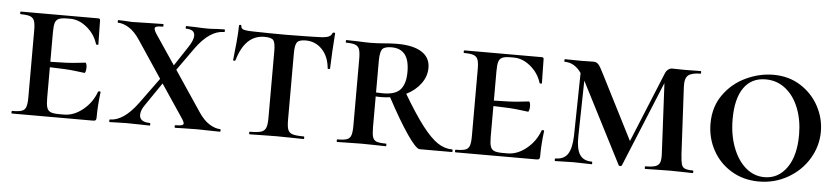

<svg xmlns="http://www.w3.org/2000/svg" viewBox="-37 -681 3829 878"><g transform="rotate(5 1878.0 -242.5)"><path d="M427 -133Q419 -71 419 -15Q419 -7 416 -3.5Q413 0 404 0H32Q29 0 29 -6Q29 -12 32 -12Q62 -12 76 -17Q90 -22 95 -36.5Q100 -51 100 -81V-387Q100 -417 95 -431Q90 -445 76 -450.5Q62 -456 32 -456Q29 -456 29 -462Q29 -468 32 -468H387Q396 -468 396 -460L397 -398Q398 -379 398 -350Q398 -347 393 -347Q388 -347 387 -350Q373 -395 336.5 -425Q300 -455 260 -455H246Q220 -455 207.5 -449.5Q195 -444 190.5 -430Q186 -416 186 -386V-251Q268 -252 304 -256.5Q340 -261 346 -261Q349 -261 351 -254.5Q353 -248 353 -239Q353 -230 351 -222Q349 -214 346 -214Q341 -214 305 -219Q269 -224 186 -226V-85Q186 -56 190.5 -41.5Q195 -27 207.5 -21.5Q220 -16 246 -16H269Q314 -16 355.5 -49.5Q397 -83 415 -133Q416 -136 421.5 -136Q427 -136 427 -133Z M986 0 882 -2 819 -1Q805 0 781 0Q778 0 778 -6Q778 -12 781 -12Q801 -12 809.5 -14.5Q818 -17 818 -23Q818 -31 804 -51L706 -197L635 -93Q616 -67 616 -45Q616 -29 628 -20.5Q640 -12 664 -12Q666 -12 666 -6Q666 0 664 0Q635 0 619 -1L554 -2L515 -1Q504 0 480 0Q478 0 478 -6Q478 -12 480 -12Q543 -12 607 -99L693 -217L581 -385Q556 -423 529 -439.5Q502 -456 479 -456Q477 -456 477 -462Q477 -468 479 -468L510 -467Q532 -465 541 -465Q570 -465 628 -467L685 -468Q687 -468 687 -462Q687 -456 685 -456Q665 -456 656.5 -453.5Q648 -451 648 -444Q648 -435 661 -416L750 -284L810 -375Q831 -407 831 -427Q831 -456 791 -456Q789 -456 789 -462Q789 -468 791 -468L832 -467Q866 -465 892 -465Q908 -465 932 -467L966 -468Q969 -468 969 -462Q969 -456 966 -456Q900 -456 837 -369L763 -265L885 -83Q910 -45 937 -28.5Q964 -12 986 -12Q989 -12 989 -6Q989 0 986 0Z M1029 -332Q1028 -329 1023 -329Q1018 -329 1018 -332Q1022 -364 1026.5 -414Q1031 -464 1031 -490Q1031 -495 1036.5 -495Q1042 -495 1042 -490Q1042 -477 1057 -473.5Q1072 -470 1095 -470Q1181 -468 1246 -468L1333 -469Q1350 -470 1379 -470Q1417 -470 1436 -474.5Q1455 -479 1460 -494Q1461 -497 1466.5 -497Q1472 -497 1472 -494Q1469 -457 1466.5 -410.5Q1464 -364 1463 -332Q1463 -329 1457.5 -329Q1452 -329 1452 -332Q1447 -386 1416.5 -418Q1386 -450 1341 -450Q1311 -450 1301.5 -437.5Q1292 -425 1292 -387V-81Q1292 -50 1297.5 -36Q1303 -22 1319 -17Q1335 -12 1370 -12Q1373 -12 1373 -6Q1373 0 1370 0Q1338 0 1319 -1L1246 -2L1175 -1Q1156 0 1123 0Q1120 0 1120 -6Q1120 -12 1123 -12Q1158 -12 1174 -17Q1190 -22 1196 -36.5Q1202 -51 1202 -81V-389Q1202 -427 1193 -438.5Q1184 -450 1152 -450Q1063 -450 1029 -332Z M2051 0H1903Q1887 0 1845.5 -60Q1804 -120 1748 -225Q1728 -222 1707 -222Q1690 -222 1682 -223V-81Q1682 -51 1686.5 -36.5Q1691 -22 1704.5 -17Q1718 -12 1748 -12Q1750 -12 1750 -6Q1750 0 1748 0Q1719 0 1702 -1L1636 -2L1574 -1Q1556 0 1525 0Q1522 0 1522 -6Q1522 -12 1525 -12Q1555 -12 1568.5 -17Q1582 -22 1587 -36.5Q1592 -51 1592 -81V-387Q1592 -417 1587 -431Q1582 -445 1568.5 -450.5Q1555 -456 1526 -456Q1524 -456 1524 -462Q1524 -468 1526 -468L1575 -467Q1613 -465 1636 -465Q1655 -465 1671 -466Q1687 -467 1699 -468Q1732 -471 1759 -471Q1833 -471 1872 -446Q1911 -421 1911 -374Q1911 -335 1886.5 -301.5Q1862 -268 1820 -247Q1874 -156 1913 -105.5Q1952 -55 1984 -33.5Q2016 -12 2051 -12Q2054 -12 2054 -6Q2054 0 2051 0ZM1714 -240Q1772 -240 1794.5 -267Q1817 -294 1817 -347Q1817 -401 1796.5 -427Q1776 -453 1735 -453Q1702 -453 1692 -439.5Q1682 -426 1682 -385V-241Z M2463 -133Q2455 -71 2455 -15Q2455 -7 2452 -3.5Q2449 0 2440 0H2068Q2065 0 2065 -6Q2065 -12 2068 -12Q2098 -12 2112 -17Q2126 -22 2131 -36.5Q2136 -51 2136 -81V-387Q2136 -417 2131 -431Q2126 -445 2112 -450.5Q2098 -456 2068 -456Q2065 -456 2065 -462Q2065 -468 2068 -468H2423Q2432 -468 2432 -460L2433 -398Q2434 -379 2434 -350Q2434 -347 2429 -347Q2424 -347 2423 -350Q2409 -395 2372.5 -425Q2336 -455 2296 -455H2282Q2256 -455 2243.5 -449.5Q2231 -444 2226.5 -430Q2222 -416 2222 -386V-251Q2304 -252 2340 -256.5Q2376 -261 2382 -261Q2385 -261 2387 -254.5Q2389 -248 2389 -239Q2389 -230 2387 -222Q2385 -214 2382 -214Q2377 -214 2341 -219Q2305 -224 2222 -226V-85Q2222 -56 2226.5 -41.5Q2231 -27 2243.5 -21.5Q2256 -16 2282 -16H2305Q2350 -16 2391.5 -49.5Q2433 -83 2451 -133Q2452 -136 2457.5 -136Q2463 -136 2463 -133Z M3156 0Q3129 0 3113 -1L3053 -2L2986 -1Q2969 0 2939 0Q2936 0 2936 -6Q2936 -12 2939 -12Q2970 -12 2985 -17.5Q3000 -23 3005 -37Q3010 -51 3008 -81L2992 -399L2831 -7Q2829 -3 2824 -3Q2818 -3 2816 -7L2626 -378L2621 -121Q2620 -64 2637 -38Q2654 -12 2692 -12Q2695 -12 2695 -6Q2695 0 2692 0Q2669 0 2656 -1L2610 -2L2564 -1Q2550 0 2525 0Q2523 0 2523 -6Q2523 -12 2525 -12Q2564 -12 2581.5 -38Q2599 -64 2601 -121L2606 -411Q2575 -456 2530 -456Q2527 -456 2527 -462Q2527 -468 2530 -468L2603 -467L2661 -468Q2674 -468 2683 -458.5Q2692 -449 2708 -416L2858 -121L2990 -443Q2994 -454 3003 -461Q3012 -468 3021 -468L3080 -467L3153 -468Q3155 -468 3155 -462Q3155 -456 3153 -456Q3113 -456 3096.5 -442.5Q3080 -429 3082 -389L3098 -81Q3100 -50 3104 -36Q3108 -22 3119.5 -17Q3131 -12 3156 -12Q3159 -12 3159 -6Q3159 0 3156 0Z M3218 -233Q3218 -310 3258 -366Q3298 -422 3360 -451Q3422 -480 3486 -480Q3557 -480 3611 -445.5Q3665 -411 3694.5 -356Q3724 -301 3724 -240Q3724 -173 3689 -115Q3654 -57 3593.5 -22.5Q3533 12 3461 12Q3390 12 3334.5 -21.5Q3279 -55 3248.5 -111Q3218 -167 3218 -233ZM3626 -217Q3626 -283 3605 -337.5Q3584 -392 3544.5 -424Q3505 -456 3452 -456Q3387 -456 3352 -406Q3317 -356 3317 -262Q3317 -191 3338.5 -133.5Q3360 -76 3398 -43Q3436 -10 3485 -10Q3548 -10 3587 -65Q3626 -120 3626 -217Z"/></g></svg>

Font: Cormorant SC SemiBold
Style: Regular
Weight: 600
Designer: Christian Thalmann (Catharsis Fonts)
Version: Version 3.000